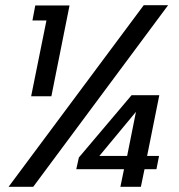

<svg xmlns="http://www.w3.org/2000/svg" viewBox="-20 -720 691 740"><path d="M534 -700H628L108 0H13ZM593 -119 583 -68H537L523 0H444L458 -68H274L284 -113L487 -353H594L547 -119ZM470 -119 504 -289 363 -119ZM159 -641H105L116 -699H248L178 -349H100Z"/></svg>

Font: Albert Sans Medium
Style: Italic
Weight: 500
Italic angle: -11.25°
Designer: Andreas Rasmussen
Foundry: a.Foundry
Version: Version 1.025